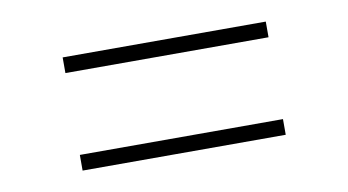

<svg xmlns="http://www.w3.org/2000/svg" viewBox="-37 -422 634 350"><g transform="rotate(-10 280.0 -247.0)"><path d="M92.5 -322.5H468.5V-351.5H92.5ZM92.5 -142H468.5V-171H92.5Z"/></g></svg>

Font: HK Grotesk ExtraLight
Style: Regular
Weight: 200
Designer: Alfredo Marco Pradil
Foundry: Hanken Design Co.
Version: Version 3.001;FEAKit 1.0